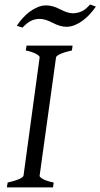

<svg xmlns="http://www.w3.org/2000/svg" viewBox="-20 -813 436 833"><path d="M292 -594.2Q261.2 -587.4 242.7 -579.1Q224.1 -570.8 223.1 -564L151.9 -50.8Q150.9 -44.9 166 -36.4Q181.2 -27.8 212.9 -21L210 0H9.8L13.2 -21Q43.9 -27.8 62.3 -35.9Q80.6 -43.9 82 -50.8L151.9 -564Q152.8 -569.8 137.7 -578.6Q122.6 -587.4 91.8 -594.2L95.2 -615.2H294.9ZM268.1 -696.8Q241.2 -696.8 208.7 -713.9Q176.3 -731 152.3 -731Q132.8 -731 115.7 -723.1Q98.6 -715.3 77.6 -693.4L52.7 -701.2Q63.5 -717.3 77.4 -733.2Q91.3 -749 107.9 -761.5Q124.5 -773.9 142.8 -781.7Q161.1 -789.6 180.2 -789.6Q208.5 -789.6 241.2 -772.5Q273.9 -755.4 295.4 -755.4Q314 -755.4 332.5 -762.9Q351.1 -770.5 370.6 -793.5L396 -784.7Q385.3 -768.6 371.1 -752.9Q356.9 -737.3 340.6 -724.9Q324.2 -712.4 305.7 -704.6Q287.1 -696.8 268.1 -696.8Z"/></svg>

Font: Akkhara
Style: Italic
Weight: 400
Italic angle: -7°
Designer: J. Victor Gaultney
Version: Version 1.00 June 13, 2006, initial release